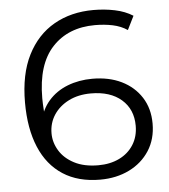

<svg xmlns="http://www.w3.org/2000/svg" viewBox="-52 -753 712 807"><g transform="rotate(-5 304.5 -349.5)"><path d="M338.8 6.4Q246.1 6.4 181.9 -35.2Q117.7 -76.8 84.7 -155.1Q51.6 -233.5 51.6 -343.8Q51.6 -462.9 92.3 -543.5Q132.9 -624 205 -665.2Q277.1 -706.4 371.7 -706.4Q418.8 -706.4 461.9 -697.4Q505 -688.4 537.7 -667.7L509 -609.9Q481.9 -628.1 447 -635.4Q412.2 -642.6 372.9 -642.6Q259.9 -642.6 192.7 -570.7Q125.5 -498.7 125.5 -356Q125.5 -333.8 127.8 -301.4Q130.2 -269 139.4 -237.2L114.4 -255.6Q124.9 -308 156.9 -344.8Q189 -381.5 237.2 -400.3Q285.4 -419 342 -419Q412 -419 464.9 -393.2Q517.8 -367.3 548 -320.2Q578.2 -273.1 578.2 -209.4Q578.2 -144 546.9 -95.4Q515.6 -46.9 461.4 -20.2Q407.2 6.4 338.8 6.4ZM336 -54.5Q386.3 -54.5 424.8 -73.3Q463.2 -92 484.9 -126.4Q506.7 -160.7 506.7 -206.5Q506.7 -275.8 459.5 -317Q412.2 -358.1 330.7 -358.1Q277.4 -358.1 237.1 -337.9Q196.9 -317.7 174.1 -283.2Q151.4 -248.6 151.4 -205.1Q151.4 -166.8 172.4 -132.2Q193.4 -97.6 234.7 -76.1Q276 -54.5 336 -54.5Z"/></g></svg>

Font: Montserrat Alternates Thin
Style: Regular
Weight: 100
Designer: Julieta Ulanovsky
Foundry: Julieta Ulanovsky
Version: Version 9.000